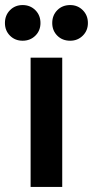

<svg xmlns="http://www.w3.org/2000/svg" viewBox="-42 -739 368 759"><path d="M79 0V-511H204V0ZM235.5 -578Q204.5 -578 184.5 -598Q164.5 -618 164.5 -648Q164.5 -678.5 184.5 -698.8Q204.5 -719 235.5 -719Q265 -719 285.2 -698.8Q305.5 -678.5 305.5 -648Q305.5 -618 285.2 -598Q265 -578 235.5 -578ZM47.5 -578Q17.5 -578 -2.5 -598Q-22.5 -618 -22.5 -648Q-22.5 -678.5 -2.5 -698.8Q17.5 -719 47.5 -719Q77.5 -719 97.8 -698.8Q118 -678.5 118 -648Q118 -618 97.8 -598Q77.5 -578 47.5 -578Z"/></svg>

Font: Undotted
Style: Bold
Weight: 700
Designer: Delve Withrington, Dave Bailey, Thomas Jockin
Foundry: Delve Fonts LLC
Version: Version 4.000